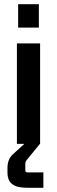

<svg xmlns="http://www.w3.org/2000/svg" viewBox="-20 -685 270 914"><path d="M170.9 0V-478.5H60.5V0H95.7L41 49.8Q15.6 73.2 15.6 114.3V137.7Q15.6 196.3 74.2 206.1Q91.8 209 114.3 209H186.5V135.7H107.4Q101.6 133.8 100.6 128.9V91.8Q101.6 83 108.4 75.2L169.9 0ZM165 -553.7V-665H66.4V-553.7Z"/></svg>

Font: Gemunu Libre
Style: Bold
Weight: 700
Designer: Pushpananda Ekanayake, Sol Matas, Kosala Senevirathne
Foundry: Mooniak
Version: Version 1.001